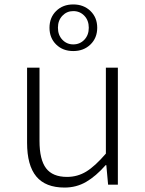

<svg xmlns="http://www.w3.org/2000/svg" viewBox="-20 -832 653 865"><path d="M102 -189V-527H158V-197Q158 -113 187.5 -74Q217 -35 282 -35Q329 -35 368.5 -59Q408 -83 457 -140V-527H511V0H467L459 -88H456Q412 -38 368 -12.5Q324 13 271 13Q185 13 143.5 -37Q102 -87 102 -189ZM203 -707Q203 -753 233 -782.5Q263 -812 310 -812Q357 -812 387.5 -782.5Q418 -753 418 -707Q418 -661 387.5 -631.5Q357 -602 310 -602Q263 -602 233 -631.5Q203 -661 203 -707ZM380 -707Q380 -740 360 -761Q340 -782 310 -782Q281 -782 261 -761Q241 -740 241 -707Q241 -674 261 -653Q281 -632 310 -632Q340 -632 360 -653Q380 -674 380 -707Z"/></svg>

Font: Nebula Sans Light
Style: Regular
Weight: 300
Designer: Paul D. Hunt for Adobe (as Source Sans)
Foundry: Nebula Entertainment & Broadcasting LLC
Version: Version 1.010